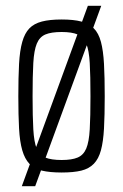

<svg xmlns="http://www.w3.org/2000/svg" viewBox="-20 -585 423 660"><path d="M55 55 282 -565H328L101 55ZM192 8Q151 8 124 1.5Q97 -5 81 -22Q65 -39 56.5 -68.5Q48 -98 45.5 -143.5Q43 -189 43 -254Q43 -319 45.5 -365Q48 -411 56.5 -441Q65 -471 81 -487.5Q97 -504 124 -511Q151 -518 192 -518Q233 -518 259.5 -511Q286 -504 302.5 -487.5Q319 -471 327 -441Q335 -411 337.5 -365Q340 -319 340 -254Q340 -189 337.5 -143.5Q335 -98 327 -68.5Q319 -39 302.5 -22Q286 -5 259.5 1.5Q233 8 192 8ZM192 -35Q227 -35 247 -43.5Q267 -52 276.5 -74.5Q286 -97 288.5 -140.5Q291 -184 291 -254Q291 -325 288.5 -368.5Q286 -412 276.5 -435Q267 -458 247 -466.5Q227 -475 192 -475Q156 -475 136 -466.5Q116 -458 106.5 -435Q97 -412 94.5 -368.5Q92 -325 92 -254Q92 -184 94.5 -140.5Q97 -97 106 -74.5Q115 -52 135.5 -43.5Q156 -35 192 -35Z"/></svg>

Font: Saira ExtraCondensed Light
Style: Regular
Weight: 300
Width: 2
Designer: Hector Gatti with collaboration of the Omnibus-Type team
Foundry: Omnibus-Type
Version: Version 1.101